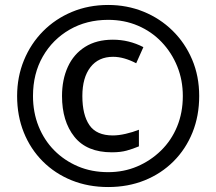

<svg xmlns="http://www.w3.org/2000/svg" viewBox="-20 -744 872 774"><path d="M431 -130Q330 -130 280 -192.5Q230 -255 230 -357Q230 -423 253.5 -474.5Q277 -526 323 -555Q369 -584 435 -584Q500 -584 558 -554L529 -489Q479 -515 436 -515Q377 -515 344.5 -473Q312 -431 312 -357Q312 -281 340.5 -239.5Q369 -198 435 -198Q458 -198 486.5 -204.5Q515 -211 540 -221V-154Q516 -144 491 -137Q466 -130 431 -130ZM416 10Q336 10 269 -17Q202 -44 152.5 -93.5Q103 -143 76 -210Q49 -277 49 -357Q49 -434 76.5 -501Q104 -568 153.5 -618Q203 -668 270 -696Q337 -724 416 -724Q492 -724 558.5 -697Q625 -670 675.5 -620.5Q726 -571 754.5 -504Q783 -437 783 -357Q783 -277 756 -210Q729 -143 679.5 -93.5Q630 -44 563 -17Q496 10 416 10ZM416 -50Q479 -50 533 -73Q587 -96 629 -137Q671 -178 694 -234Q717 -290 717 -357Q717 -421 694.5 -476.5Q672 -532 631.5 -574.5Q591 -617 536 -640.5Q481 -664 416 -664Q329 -664 260.5 -624.5Q192 -585 152.5 -516Q113 -447 113 -357Q113 -291 135.5 -235Q158 -179 198.5 -138Q239 -97 294 -73.5Q349 -50 416 -50Z"/></svg>

Font: Noto Sans Kawi SemiBold
Style: Regular
Weight: 600
Designer: Fadhl Haqq
Version: Version 1.000